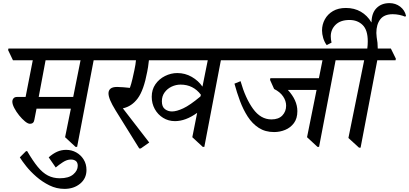

<svg xmlns="http://www.w3.org/2000/svg" viewBox="-20 -931 2621 1230"><path d="M90 -310H144L190 -545H63L32 -610L34 -620H668L699 -555L697 -545H580L474 10H464L397 -52L434 -235H214L200 -163Q196 -138 172 -138Q159 -138 140 -153.5Q121 -169 102.5 -192Q84 -215 71.5 -239Q59 -263 59 -280Q59 -292 66.5 -301Q74 -310 90 -310ZM496 -545H272L228 -310H449Z M337 142 292 77Q319 53 346 41Q373 29 404 29Q439 29 468.5 45.5Q498 62 516 91Q534 120 534 158Q534 212 493.5 245.5Q453 279 393 279Q342 279 296.5 256.5Q251 234 213 201Q175 168 148 134Q121 100 107 77L147 37H154Q190 99 221.5 137.5Q253 176 287 193.5Q321 211 363 211Q420 211 449 186.5Q478 162 478 131Q478 110 466 100.5Q454 91 434 91Q409 91 383 108Q357 125 337 142Z M882 20H872L721 -223Q697 -262 686 -288.5Q675 -315 675 -333Q675 -352 688 -363Q701 -374 730 -374Q747 -374 770.5 -372Q794 -370 812 -368Q821 -393 828.5 -425.5Q836 -458 841 -482Q845 -502 847.5 -516.5Q850 -531 851 -545H675L644 -610L646 -620H1483L1514 -555L1512 -545H1395L1289 10H1279L1212 -52L1243 -208Q1169 -155 1101 -155Q1059 -155 1025 -176Q991 -197 971.5 -232.5Q952 -268 952 -311Q952 -357 975.5 -391Q999 -425 1037 -444Q1075 -463 1116 -463Q1166 -463 1208.5 -438.5Q1251 -414 1277 -376L1311 -545H934Q932 -523 928.5 -501.5Q925 -480 923 -471Q901 -353 862.5 -301Q824 -249 767 -237L936 -18ZM1264 -313 1267 -324Q1218 -389 1137 -389Q1107 -389 1079.5 -376Q1052 -363 1034.5 -339Q1017 -315 1017 -282Q1017 -247 1036.5 -232Q1056 -217 1082 -217Q1111 -217 1154 -237Q1197 -257 1264 -313Z M1736 -85Q1679 -85 1637.5 -112Q1596 -139 1567 -184Q1538 -229 1517.5 -284Q1497 -339 1482 -395L1521 -411Q1552 -302 1601 -234Q1650 -166 1719 -166Q1765 -166 1789 -191.5Q1813 -217 1813 -254Q1813 -285 1793.5 -313.5Q1774 -342 1736 -361L1710 -419L1712 -430H2023L2046 -545H1490L1459 -610L1461 -620H2218L2249 -555L2247 -545H2130L2024 10H2014L1947 -52L2008 -355H1824Q1885 -289 1885 -219Q1885 -172 1863 -142.5Q1841 -113 1807 -99Q1773 -85 1736 -85Z M2290 15H2280L2212 -47L2313 -545H2225L2193 -610L2195 -620H2333Q2336 -644 2336 -666Q2336 -739 2303 -771Q2270 -803 2219 -803Q2161 -803 2130 -772.5Q2099 -742 2099 -698Q2099 -678 2104 -658L2073 -642Q2058 -662 2050.5 -687.5Q2043 -713 2043 -736Q2043 -774 2061 -807Q2079 -840 2113 -860Q2147 -880 2196 -880Q2250 -880 2291.5 -856Q2333 -832 2359 -788H2360Q2361 -848 2392.5 -879.5Q2424 -911 2475 -911Q2514 -911 2543.5 -888.5Q2573 -866 2581 -830L2576 -824Q2560 -831 2539 -835.5Q2518 -840 2496 -840Q2441 -840 2416 -807Q2391 -774 2391 -720Q2391 -707 2393 -693Q2400 -658 2400 -620H2484L2516 -555L2514 -545H2397Z"/></svg>

Font: Tiro Devanagari Marathi
Style: Italic
Weight: 400
Italic angle: -11°
Designer: Devanagari: John Hudson & Fiona Ross, assisted by Paul Hanslow. Latin: John Hudson with Paul Hanslow, assisted by Kaja S
Foundry: Tiro Typeworks Ltd.
Version: Version 1.52